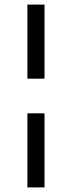

<svg xmlns="http://www.w3.org/2000/svg" viewBox="-20 -749 313 836"><path d="M99.3 -406.4V-729H173.9V-406.4ZM99.3 67V-255.6H173.9V67Z"/></svg>

Font: Mona Sans ExtraLight
Style: Regular
Weight: 200
Designer: Deni Anggara
Foundry: GitHub
Version: Version 2.000